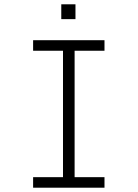

<svg xmlns="http://www.w3.org/2000/svg" viewBox="-20 -873 640 893"><path d="M134 0V-49H273V-637H134V-686H466V-637H327V-49H466V0ZM265 -784V-853H331V-784Z"/></svg>

Font: Chivo Mono Thin
Style: Regular
Weight: 250
Designer: Hector Gatti
Foundry: Omnibus-Type
Version: Version 1.008